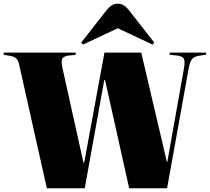

<svg xmlns="http://www.w3.org/2000/svg" viewBox="-30 -1013 1129 1033"><path d="M222 0 74 -661Q69 -687 58 -698Q47 -709 22 -713L-10 -718V-730H377V-718L338 -714Q318 -712 307.5 -700.5Q297 -689 305 -652L419 -138H423L532 -730H730L868 -141H870L959 -641Q967 -683 959 -697.5Q951 -712 916 -715L883 -718V-730H1079V-719L1047 -714Q1032 -712 1020 -707.5Q1008 -703 999 -688.5Q990 -674 984 -639L869 0H665L535 -583H531L426 0ZM416 -773 407 -784 544 -959Q556 -974 570 -983.5Q584 -993 604 -993Q621 -993 635.5 -984.5Q650 -976 666 -955L800 -784L791 -773L604 -861Z"/></svg>

Font: Display Black
Style: Regular
Weight: 900
Designer: Latin by Veronika Burian and Jose Scaglione. Greek by Irene Vlachou. Cyrillic by Vera Evstafieva.
Foundry: TypeTogether
Version: Version 3.002